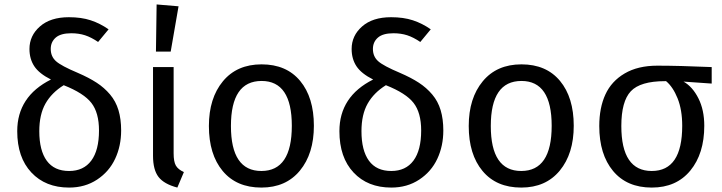

<svg xmlns="http://www.w3.org/2000/svg" viewBox="-20 -827 3231 859"><path d="M328.1 -501Q377.9 -479.5 412.4 -457Q446.8 -434.6 472.4 -404.3Q498 -374 510 -334.2Q522 -294.4 522 -243.2Q522 -173.8 495.1 -116.5Q468.3 -59.1 414.3 -23.4Q360.4 12.2 289.1 12.2Q183.6 12.2 120.4 -55.2Q57.1 -122.6 57.1 -240.2Q57.1 -395.5 208 -471.2Q154.8 -498 133.3 -530.8Q111.8 -563.5 111.8 -607.9Q111.8 -667.5 158.7 -708.7Q205.6 -750 288.1 -750Q343.8 -750 385.5 -736.3Q427.2 -722.7 465.8 -695.8L418.9 -639.2Q388.2 -660.2 360.4 -669.2Q332.5 -678.2 298.8 -678.2Q251.5 -678.2 229.2 -658.7Q207 -639.2 207 -607.9Q207 -574.2 230.5 -553.2Q253.9 -532.2 328.1 -501ZM289.1 -62Q354 -62 388.4 -108.4Q422.9 -154.8 422.9 -243.2Q422.9 -322.8 388.9 -366.5Q355 -410.2 265.1 -445.8Q210.9 -412.1 183.3 -363.3Q155.8 -314.5 155.8 -240.2Q155.8 -153.8 189.2 -107.9Q222.7 -62 289.1 -62Z M680.7 -807.1 778.8 -798.8 743.7 -596.2H677.7ZM756.8 -526.9V-141.1Q756.8 -103.5 766.8 -86.2Q776.9 -68.8 802.7 -57.1L773.4 12.2Q713.9 -3.4 689.2 -35.4Q664.6 -67.4 664.6 -129.9V-526.9Z M1150.4 -539.1Q1261.2 -539.1 1322.8 -465.1Q1384.3 -391.1 1384.3 -264.2Q1384.3 -139.6 1321.8 -63.7Q1259.3 12.2 1149.4 12.2Q1038.1 12.2 976.3 -62Q914.6 -136.2 914.6 -263.2Q914.6 -387.7 977.3 -463.4Q1040 -539.1 1150.4 -539.1ZM1150.4 -464.8Q1013.2 -464.8 1013.2 -263.2Q1013.2 -62 1149.4 -62Q1285.6 -62 1285.6 -264.2Q1285.6 -464.8 1150.4 -464.8Z M1769.5 -501Q1819.3 -479.5 1853.8 -457Q1888.2 -434.6 1913.8 -404.3Q1939.5 -374 1951.4 -334.2Q1963.4 -294.4 1963.4 -243.2Q1963.4 -173.8 1936.5 -116.5Q1909.7 -59.1 1855.7 -23.4Q1801.8 12.2 1730.5 12.2Q1625 12.2 1561.8 -55.2Q1498.5 -122.6 1498.5 -240.2Q1498.5 -395.5 1649.4 -471.2Q1596.2 -498 1574.7 -530.8Q1553.2 -563.5 1553.2 -607.9Q1553.2 -667.5 1600.1 -708.7Q1647 -750 1729.5 -750Q1785.2 -750 1826.9 -736.3Q1868.7 -722.7 1907.2 -695.8L1860.4 -639.2Q1829.6 -660.2 1801.8 -669.2Q1773.9 -678.2 1740.2 -678.2Q1692.9 -678.2 1670.7 -658.7Q1648.4 -639.2 1648.4 -607.9Q1648.4 -574.2 1671.9 -553.2Q1695.3 -532.2 1769.5 -501ZM1730.5 -62Q1795.4 -62 1829.8 -108.4Q1864.3 -154.8 1864.3 -243.2Q1864.3 -322.8 1830.3 -366.5Q1796.4 -410.2 1706.5 -445.8Q1652.3 -412.1 1624.8 -363.3Q1597.2 -314.5 1597.2 -240.2Q1597.2 -153.8 1630.6 -107.9Q1664.1 -62 1730.5 -62Z M2313 -539.1Q2423.8 -539.1 2485.4 -465.1Q2546.9 -391.1 2546.9 -264.2Q2546.9 -139.6 2484.4 -63.7Q2421.9 12.2 2312 12.2Q2200.7 12.2 2138.9 -62Q2077.1 -136.2 2077.1 -263.2Q2077.1 -387.7 2139.9 -463.4Q2202.6 -539.1 2313 -539.1ZM2313 -464.8Q2175.8 -464.8 2175.8 -263.2Q2175.8 -62 2312 -62Q2448.2 -62 2448.2 -264.2Q2448.2 -464.8 2313 -464.8Z M3164.1 -526.9V-453.1L3038.1 -461.9Q3078.6 -439 3104.7 -387Q3130.9 -335 3130.9 -264.2Q3130.9 -139.6 3068.4 -63.7Q3005.9 12.2 2896 12.2Q2784.7 12.2 2722.9 -62Q2661.1 -136.2 2661.1 -263.2Q2661.1 -344.7 2688.5 -404.3Q2715.8 -463.9 2774.9 -498.5Q2834 -533.2 2920.9 -533.2Q3017.1 -533.2 3164.1 -526.9ZM3032.2 -264.2Q3032.2 -335.4 3011.5 -387Q2990.7 -438.5 2960 -463.9H2955.1Q2844.7 -463.9 2802.2 -418.7Q2759.8 -373.5 2759.8 -263.2Q2759.8 -62 2896 -62Q3032.2 -62 3032.2 -264.2Z"/></svg>

Font: FiraGO
Style: Regular
Weight: 400
Designer: bBox Type
Foundry: bBox Type GmbH
Version: Version 1.001;PS 001.001;hotconv 1.0.88;makeotf.lib2.5.64775